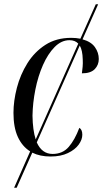

<svg xmlns="http://www.w3.org/2000/svg" viewBox="-20 -722 482 898"><path d="M46 156 121 -14Q84 -37 63.5 -81.5Q43 -126 43 -194Q43 -250 59 -311.5Q75 -373 108 -426Q141 -479 192 -512Q243 -545 313 -545Q336 -545 356 -541L428 -702H439L366 -538Q406 -527 424 -501.5Q442 -476 442 -446Q442 -418 423 -398.5Q404 -379 363 -379Q365 -393 366.5 -409.5Q368 -426 367 -444Q366 -487 353 -509L152 -56Q176 -2 226 -2Q273 -2 301.5 -35Q330 -68 351 -124Q357 -121 361 -113Q365 -105 365 -92Q365 -69 348 -45.5Q331 -22 297.5 -6Q264 10 217 10Q167 10 131 -8L58 156ZM132 -181Q133 -113 147 -70L346 -518Q331 -534 305 -534Q267 -534 235.5 -502Q204 -470 181 -418Q158 -366 145.5 -303.5Q133 -241 132 -181Z"/></svg>

Font: Noto Serif Display Condensed
Style: Italic
Weight: 400
Width: 3
Italic angle: -12°
Designer: Monotype Design Team
Foundry: Monotype Imaging Inc.
Version: Version 2.009